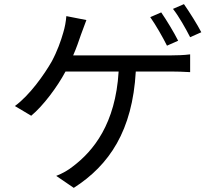

<svg xmlns="http://www.w3.org/2000/svg" viewBox="-20 -850 1040 929"><path d="M760 -790 707 -767C734 -729 768 -669 788 -629L842 -653C822 -693 785 -754 760 -790ZM870 -830 817 -807C846 -770 878 -713 900 -670L954 -694C935 -731 896 -793 870 -830ZM398 -753 301 -772C299 -746 294 -718 286 -692C275 -653 257 -602 230 -552C195 -491 124 -389 52 -337L131 -290C189 -338 257 -429 297 -504H554C539 -250 431 -119 333 -45C311 -27 281 -10 252 1L337 59C509 -51 621 -218 637 -504H807C830 -504 869 -503 900 -501V-587C871 -583 831 -582 807 -582H334C350 -618 362 -654 372 -683C379 -703 389 -730 398 -753Z"/></svg>

Font: Noto Sans CJK JP
Style: Regular
Weight: 400
Designer: Ryoko NISHIZUKA 西塚涼子 (kana, bopomofo & ideographs); Paul D. Hunt (Latin, Greek & Cyrillic); Sandoll Communications 산돌커뮤니
Foundry: Adobe
Version: Version 2.004;hotconv 1.0.118;makeotfexe 2.5.65603